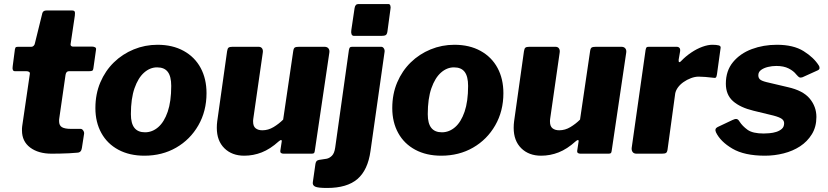

<svg xmlns="http://www.w3.org/2000/svg" viewBox="-20 -762 4104 952"><path d="M236 0Q170 0 129.5 -30.5Q89 -61 89 -115Q89 -120 89 -125.5Q89 -131 90 -136L128 -396Q129 -403 123.5 -406Q118 -409 110 -409H54Q39 -409 43 -434L54 -518Q56 -527 59.5 -528.5Q63 -530 72 -530H136Q142 -530 147 -535Q152 -540 153 -547L190 -697Q194 -710 210 -710H339Q347 -710 350 -705Q353 -700 351 -684L330 -543Q329 -538 332.5 -534.5Q336 -531 341 -531H436Q445 -531 451.5 -527.5Q458 -524 456 -515L443 -423Q442 -414 437.5 -411.5Q433 -409 422 -409H322Q308 -409 305 -391L274 -176Q273 -172 273 -168Q273 -164 273 -161Q273 -140 287 -131.5Q301 -123 332 -123H380Q387 -123 392.5 -115Q398 -107 397 -99L386 -28Q383 -6 364 -5Q345 -3 322.5 -2Q300 -1 278 -0.5Q256 0 236 0Z M696 10Q622 10 567 -19.5Q512 -49 482.5 -102.5Q453 -156 453 -226Q453 -296 477.5 -353.5Q502 -411 544.5 -452.5Q587 -494 643 -517Q699 -540 761 -540Q836 -540 891 -509.5Q946 -479 975 -425Q1004 -371 1004 -300Q1004 -211 963.5 -140.5Q923 -70 853.5 -30Q784 10 696 10ZM699 -106Q735 -106 764.5 -131.5Q794 -157 811.5 -208Q829 -259 829 -336Q829 -383 812 -405.5Q795 -428 759 -428Q724 -428 694.5 -402Q665 -376 647 -324.5Q629 -273 629 -196Q629 -150 646.5 -128Q664 -106 699 -106Z M1191 10Q1130 10 1092.5 -27Q1055 -64 1055 -128Q1055 -136 1055.5 -144.5Q1056 -153 1057 -160L1106 -508Q1108 -522 1113.5 -526Q1119 -530 1133 -530H1262Q1274 -530 1279.5 -522Q1285 -514 1283 -501L1236 -174Q1235 -169 1235 -165Q1235 -161 1235 -159Q1235 -136 1247.5 -126Q1260 -116 1281 -116Q1310 -116 1336.5 -132Q1363 -148 1384 -169L1434 -509Q1436 -523 1442 -526.5Q1448 -530 1463 -530H1589Q1602 -530 1608.5 -522Q1615 -514 1613 -501L1541 -15Q1540 -6 1537 -3Q1534 0 1525 0H1386Q1379 0 1374 -3Q1369 -6 1370 -15L1377 -61Q1378 -67 1374 -67.5Q1370 -68 1362 -61Q1320 -23 1278 -6.5Q1236 10 1191 10Z M1817 -13Q1804 81 1752.5 125.5Q1701 170 1602 170Q1557 170 1543 163.5Q1529 157 1531 142L1544 51Q1545 44 1548.5 38.5Q1552 33 1561 31L1600 25Q1614 22 1626 10Q1638 -2 1642 -30L1710 -514Q1712 -524 1715 -527Q1718 -530 1727 -530H1870Q1878 -530 1883 -522.5Q1888 -515 1887 -506L1817 -13ZM1901 -606Q1899 -592 1892.5 -588Q1886 -584 1870 -584H1736Q1726 -584 1723 -592.5Q1720 -601 1722 -613L1738 -721Q1741 -742 1757 -742H1906Q1913 -742 1915.5 -734Q1918 -726 1916 -717Z M2168 10Q2094 10 2039 -19.5Q1984 -49 1954.5 -102.5Q1925 -156 1925 -226Q1925 -296 1949.5 -353.5Q1974 -411 2016.5 -452.5Q2059 -494 2115 -517Q2171 -540 2233 -540Q2308 -540 2363 -509.5Q2418 -479 2447 -425Q2476 -371 2476 -300Q2476 -211 2435.5 -140.5Q2395 -70 2325.5 -30Q2256 10 2168 10ZM2171 -106Q2207 -106 2236.5 -131.5Q2266 -157 2283.5 -208Q2301 -259 2301 -336Q2301 -383 2284 -405.5Q2267 -428 2231 -428Q2196 -428 2166.5 -402Q2137 -376 2119 -324.5Q2101 -273 2101 -196Q2101 -150 2118.5 -128Q2136 -106 2171 -106Z M2663 10Q2602 10 2564.5 -27Q2527 -64 2527 -128Q2527 -136 2527.5 -144.5Q2528 -153 2529 -160L2578 -508Q2580 -522 2585.5 -526Q2591 -530 2605 -530H2734Q2746 -530 2751.5 -522Q2757 -514 2755 -501L2708 -174Q2707 -169 2707 -165Q2707 -161 2707 -159Q2707 -136 2719.5 -126Q2732 -116 2753 -116Q2782 -116 2808.5 -132Q2835 -148 2856 -169L2906 -509Q2908 -523 2914 -526.5Q2920 -530 2935 -530H3061Q3074 -530 3080.5 -522Q3087 -514 3085 -501L3013 -15Q3012 -6 3009 -3Q3006 0 2997 0H2858Q2851 0 2846 -3Q2841 -6 2842 -15L2849 -61Q2850 -67 2846 -67.5Q2842 -68 2834 -61Q2792 -23 2750 -6.5Q2708 10 2663 10Z M3136 0Q3123 0 3117 -8Q3111 -16 3112 -28L3181 -514Q3183 -524 3185.5 -527Q3188 -530 3197 -530H3337Q3344 -530 3349 -524.5Q3354 -519 3352 -506L3345 -466Q3344 -455 3348 -454Q3352 -453 3358 -460Q3380 -483 3407.5 -501.5Q3435 -520 3462.5 -530Q3490 -540 3512 -540Q3532 -540 3543.5 -537Q3555 -534 3553 -524L3535 -394Q3533 -381 3530 -378Q3527 -375 3521 -376Q3498 -379 3477 -380.5Q3456 -382 3444 -382Q3426 -382 3406 -374.5Q3386 -367 3369 -355Q3352 -343 3341.5 -328.5Q3331 -314 3328 -299L3290 -21Q3288 -7 3282 -3.5Q3276 0 3261 0H3136Z M3773 10Q3671 10 3611.5 -25Q3552 -60 3530 -106Q3522 -124 3538 -132L3612 -167Q3624 -173 3632 -172Q3640 -171 3647 -159Q3661 -137 3686.5 -118.5Q3712 -100 3767 -100Q3778 -100 3795.5 -101.5Q3813 -103 3829 -108Q3845 -113 3856.5 -123Q3868 -133 3868 -151Q3868 -164 3856.5 -172.5Q3845 -181 3815 -189L3716 -213Q3650 -229 3614.5 -260.5Q3579 -292 3579 -347Q3579 -411 3614.5 -454Q3650 -497 3707.5 -518.5Q3765 -540 3832 -540Q3914 -540 3964.5 -508.5Q4015 -477 4040 -437Q4044 -431 4043.5 -424Q4043 -417 4034 -413L3959 -379Q3950 -376 3944.5 -378Q3939 -380 3928 -393Q3915 -410 3890.5 -422.5Q3866 -435 3829 -435Q3808 -435 3787.5 -430Q3767 -425 3753.5 -415Q3740 -405 3740 -389Q3740 -376 3748 -368.5Q3756 -361 3780 -355L3886 -330Q3962 -313 3995 -273Q4028 -233 4028 -182Q4028 -133 4005.5 -96.5Q3983 -60 3947 -36.5Q3911 -13 3865.5 -1.5Q3820 10 3773 10Z"/></svg>

Font: Libre Franklin Thin ExtraBold
Style: Italic
Weight: 800
Italic angle: -8°
Version: Version 2.000